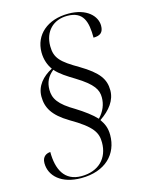

<svg xmlns="http://www.w3.org/2000/svg" viewBox="-128 -838 800 1033"><g transform="rotate(-15 272.0 -321.5)"><path d="M194 115C330 115 404 36 404 -69C404 -111 391 -135 374 -160C432 -199 467 -246 467 -301C467 -363 438 -406 339 -465C246 -519 216 -547 216 -614C216 -696 268 -748 346 -748C436 -748 453 -687 453 -598C490 -598 509 -612 509 -650C509 -703 458 -758 355 -758C238 -758 162 -691 162 -594C162 -552 176 -518 193 -495C139 -467 100 -423 100 -364C100 -302 127 -254 212 -203C333 -133 351 -95 351 -41C351 45 295 105 198 105C103 105 69 32 69 -64C49 -63 23 -52 23 -14C23 58 85 115 194 115ZM368 -169C343 -196 304 -225 259 -253C175 -302 151 -339 151 -388C151 -430 166 -460 199 -487C224 -458 261 -435 302 -410C395 -353 413 -318 413 -276C413 -238 399 -202 368 -169Z"/></g></svg>

Font: Noto Serif Display Light
Style: Italic
Weight: 300
Italic angle: -12°
Designer: Monotype Design Team
Foundry: Monotype Imaging Inc.
Version: Version 2.009